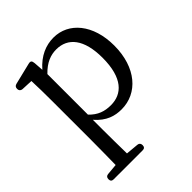

<svg xmlns="http://www.w3.org/2000/svg" viewBox="-218 -673 1078 1078"><g transform="rotate(-45 321.0 -134.0)"><path d="M40 245V247C40 260 47 267 60 267H291C304 267 311 260 311 247V245C311 233 304 225 292 224L216 217C215 156 214 82 214 28V-52C265 7 318 21 370 21C497 21 594 -87 594 -262C594 -429 504 -535 384 -535C324 -535 264 -511 212 -451L208 -508C207 -519 205 -524 201 -528C197 -531 191 -532 180 -529L53 -498C42 -495 36 -488 36 -476V-474C36 -462 44 -454 56 -453L124 -450C126 -402 127 -350 127 -284V28C127 83 126 157 125 218L59 224C47 225 40 233 40 245ZM215 -92V-414C261 -462 305 -477 348 -477C440 -477 499 -407 499 -260C499 -99 432 -38 344 -38C295 -38 254 -51 215 -92Z"/></g></svg>

Font: 寒蝉锦书宋 Text
Style: Regular
Weight: 400
Designer: 寒蝉锦书宋{Warren} 思源宋体{Ryoko NISHIZUKA 西塚涼子 (kana & ideographs); Frank Grießhammer (Latin, Greek & Cyrillic); Wenlong ZHANG 
Foundry: Adobe & ChillType
Version: Version 2.000;Glyphs 3.1.1 (3135)